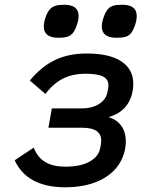

<svg xmlns="http://www.w3.org/2000/svg" viewBox="-20 -779 640 811"><path d="M42 -102 122.5 -155.5Q139 -113 172 -94Q205 -75 257 -75Q320 -75 358.5 -96.5Q397 -118 403 -153L406 -168Q407.5 -177 407.5 -185Q407.5 -212.5 387.5 -226Q367.5 -239.5 325.5 -239.5H184.5L199 -321H322.5Q368.5 -321 398.5 -339.8Q428.5 -358.5 434.5 -392.5L436.5 -404.5Q438 -412 438 -418.5Q438 -444 415.2 -455.8Q392.5 -467.5 342 -467.5Q286 -467.5 245 -446.5Q204 -425.5 172 -382L106 -439Q154.5 -497.5 211.8 -525.2Q269 -553 347 -553Q442.5 -553 492.8 -519.5Q543 -486 543 -425Q543 -408.5 540.5 -396Q525.5 -310 439 -284Q473.5 -274 492.5 -247.2Q511.5 -220.5 511.5 -181.5Q511.5 -169.5 509 -153Q500 -102 466.8 -64.8Q433.5 -27.5 379.5 -7.8Q325.5 12 255.5 12Q94.5 12 42 -102ZM165 -666.5Q165 -683 171.5 -703Q179 -726 189.2 -738Q199.5 -750 213.8 -754.5Q228 -759 250.5 -759Q312 -759 312 -712Q312 -694 305 -674.5Q297.5 -651.5 288.2 -640Q279 -628.5 265 -624Q251 -619.5 227 -619.5Q165 -619.5 165 -666.5ZM410 -667Q410 -683 416.5 -702.5Q424.5 -726.5 434.2 -738.5Q444 -750.5 458 -754.8Q472 -759 496 -759Q557.5 -759 557.5 -711.5Q557.5 -694.5 551 -674.5Q543 -651.5 534 -639.8Q525 -628 511 -623.8Q497 -619.5 472 -619.5Q410 -619.5 410 -667Z"/></svg>

Font: JuliaMono SemiBold
Style: Italic
Weight: 600
Italic angle: -9°
Monospace: yes
Designer: cormullion
Foundry: corm
Version: Version 0.056; ttfautohint (v1.8.4)